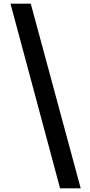

<svg xmlns="http://www.w3.org/2000/svg" viewBox="-20 -858 491 1042"><path d="M37 -838H147L418 164H306Z"/></svg>

Font: Khand Semibold
Style: Regular
Weight: 600
Designer: Devanagari: Sanchit Sawaria, Jyotish Sonowal; Latin: Satya Rajpurohit
Foundry: Indian Type Foundry
Version: Version 1.100;PS 1.0;hotconv 1.0.78;makeotf.lib2.5.61930; tt